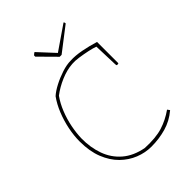

<svg xmlns="http://www.w3.org/2000/svg" viewBox="-235 -939 1061 1061"><g transform="rotate(-45 296.0 -408.5)"><path d="M314 6Q267 6 220.5 -12.5Q174 -31 136.5 -68Q99 -105 76.5 -161.5Q54 -218 54 -295Q54 -340 64 -389Q74 -438 92.5 -484Q111 -530 137 -566Q158 -585 192.5 -603Q227 -621 265.5 -633.5Q304 -646 335 -646Q372 -648 419 -639Q466 -630 511 -616V-449L499 -447L495 -451L490 -600Q472 -607 441.5 -613.5Q411 -620 380 -624.5Q349 -629 328 -627Q284 -624 237 -604Q190 -584 152 -555Q127 -520 109.5 -476Q92 -432 83 -386.5Q74 -341 73 -300Q72 -230 93.5 -170Q115 -110 162 -69.5Q209 -29 283 -15Q366 -11 419 -27.5Q472 -44 520 -78L530 -64Q484 -25 429 -9.5Q374 6 314 6ZM307 -704 212 -800V-809Q217 -815 227 -821L315 -726L456 -823Q461 -820 461 -811L322 -704Z"/></g></svg>

Font: Labrada Thin
Style: Regular
Weight: 100
Designer: Mercedes Jáuregui
Foundry: Omnibus-Type Team
Version: Version 1.000; ttfautohint (v1.8.4.7-5d5b)